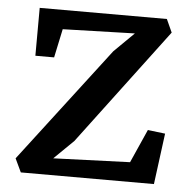

<svg xmlns="http://www.w3.org/2000/svg" viewBox="-45 -598 634 643"><g transform="rotate(5 272.0 -277.0)"><path d="M388 -497 146 -490 125.5 -393.5H62.5L63 -554.5H490.5L510.5 -510.5L217.5 -120.5L152 -56.5L409.5 -66L459.5 -178.5L518 -171.5L495.5 0H48L26.5 -45.5L321 -431Z"/></g></svg>

Font: Merriweather 20pt Medium
Style: Regular
Weight: 500
Version: Version 2.100